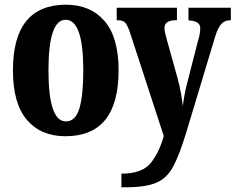

<svg xmlns="http://www.w3.org/2000/svg" viewBox="-20 -569 1001 816"><path d="M258 10Q484 10 484 -270Q484 -411 424 -480Q364 -549 261 -549Q35 -549 35 -270Q35 -129 94.5 -59.5Q154 10 258 10ZM260 -53Q186 -53 186 -270Q186 -485 259 -485Q334 -485 334 -270Q334 -164 317.5 -108.5Q301 -53 260 -53ZM496 227H513Q599 227 644.5 207.5Q690 188 716.5 138Q743 88 771 -4L894 -412Q906 -452 921 -467.5Q936 -483 958 -483H961V-536H781V-483L785 -482Q831 -479 831 -450Q831 -424 821 -394L773 -206Q763 -166 757 -118Q755 -139 749.5 -170.5Q744 -202 734 -239L690 -397Q686 -412 682.5 -425.5Q679 -439 679 -450Q679 -483 728 -483H732V-536H476V-483H481Q500 -483 510 -474.5Q520 -466 531 -435L676 9Q656 81 619.5 125Q583 169 496 169Z"/></svg>

Font: Noto Serif ExtraCondensed Extra
Style: Regular
Weight: 800
Width: 3
Designer: Monotype Design Team
Foundry: Monotype Imaging Inc.
Version: Version 1.002